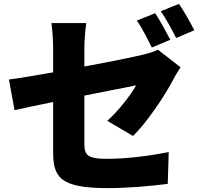

<svg xmlns="http://www.w3.org/2000/svg" viewBox="-20 -898 1040 990"><path d="M982 -742C965 -776 929 -840 903 -878L809 -840C836 -802 868 -743 888 -702ZM858 -693C840 -728 805 -793 780 -830L686 -792C713 -753 742 -694 763 -653ZM415 -651C415 -688 420 -748 425 -779H245C250 -748 254 -687 254 -651V-525C159 -508 74 -494 26 -488L55 -330C98 -340 171 -355 254 -372V-116C254 14 286 72 537 72C635 72 766 61 845 50L850 -114C751 -94 631 -79 532 -79C428 -79 415 -100 415 -159V-405C536 -429 646 -451 682 -458C655 -410 594 -329 533 -275L666 -197C733 -261 831 -405 874 -489C884 -509 901 -535 911 -551L794 -642C772 -630 745 -623 713 -615C667 -604 545 -579 415 -555Z"/></svg>

Font: Noto Sans Korean Black
Style: Bold
Weight: 900
Designer: Ryoko NISHIZUKA (kana & ideographs); Paul D. Hunt (Latin, Greek & Cyrillic); Wenlong ZHANG (bopomofo); Sandoll Communica
Foundry: Adobe Systems Incorporated
Version: Version 1.000;PS 1;hotconv 1.0.78;makeotf.lib2.5.61930